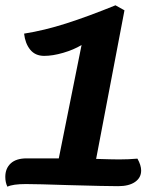

<svg xmlns="http://www.w3.org/2000/svg" viewBox="-26 -695 604 725"><path d="M507 -51Q507 -24 484 -8Q461 8 420 8Q375 8 233 4Q113 0 72 0Q22 0 2 10Q-6 -6 -6 -27Q-6 -59 14.5 -78Q35 -97 75 -97H196L282 -525Q252 -507 212.5 -495.5Q173 -484 141 -484Q107 -484 88 -507.5Q69 -531 65 -568Q141 -580 224 -606.5Q307 -633 410 -675L444 -656L337 -95Q399 -93 424 -93Q460 -93 493 -96Q507 -71 507 -51Z"/></svg>

Font: Sansita Medium Italic
Style: Regular
Weight: 500
Italic angle: -11°
Designer: Pablo Cosgaya
Foundry: Omnibus-Type
Version: Version 1.006